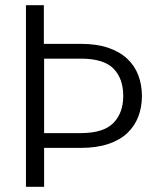

<svg xmlns="http://www.w3.org/2000/svg" viewBox="-20 -720 604 740"><path d="M291 -207Q379 -207 417 -246Q455 -285 455 -350Q455 -417 417.5 -455.5Q380 -494 291 -494H150V-207ZM527 -350Q527 -307 513 -270.5Q499 -234 470.5 -207Q442 -180 397 -165Q352 -150 291 -150H150V0H80V-700H149V-551H291Q352 -551 396.5 -536Q441 -521 470 -494Q499 -467 513 -430Q527 -393 527 -350Z"/></svg>

Font: SVN-Poppins Light
Style: Regular
Weight: 300
Designer: Ninad Kale (Devanagari), Jonny Pinhorn (Latin)
Foundry: Indian Type Foundry
Version: Version 3.002 2017; ttfautohint (v1.8.3)